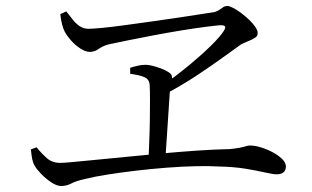

<svg xmlns="http://www.w3.org/2000/svg" viewBox="-20 -672 1040 640"><path d="M529 -392Q571 -422 611.5 -455.5Q652 -489 683 -519.5Q714 -550 726 -569Q733 -580 730 -584Q727 -588 715 -588Q701 -587 665.5 -582.5Q630 -578 584 -570.5Q538 -563 491 -554Q444 -545 404 -537Q364 -529 342 -524Q323 -519 309 -509Q295 -499 280 -499Q265 -499 247.5 -510.5Q230 -522 216.5 -537.5Q203 -553 196 -566Q191 -575 187 -590.5Q183 -606 181 -625L201 -634Q211 -622 221 -608.5Q231 -595 244.5 -585.5Q258 -576 275 -576Q288 -576 320 -579Q352 -582 395.5 -588Q439 -594 486 -600.5Q533 -607 576 -613.5Q619 -620 651 -625Q683 -630 696 -632Q705 -635 711.5 -639.5Q718 -644 724 -648Q730 -652 738 -652Q745 -652 757.5 -645.5Q770 -639 784 -628.5Q798 -618 811 -605.5Q824 -593 831.5 -581.5Q839 -570 839 -562Q839 -553 832.5 -548Q826 -543 817 -539Q808 -535 798.5 -531Q789 -527 782 -523Q761 -508 723 -480.5Q685 -453 636 -420.5Q587 -388 532 -359ZM184 -52Q169 -52 150.5 -64.5Q132 -77 117 -92.5Q102 -108 96 -119Q90 -129 87.5 -141Q85 -153 83 -174L102 -181Q118 -161 136 -145Q154 -129 181 -129Q192 -129 223.5 -132Q255 -135 302 -139.5Q349 -144 404.5 -149.5Q460 -155 519.5 -160.5Q579 -166 637 -170Q695 -174 745 -175Q766 -177 779 -179.5Q792 -182 799.5 -184.5Q807 -187 813 -187Q829 -187 849 -181Q869 -175 888 -165Q907 -155 920 -142.5Q933 -130 933 -117Q933 -104 925 -97.5Q917 -91 903 -91Q890 -91 864 -97Q838 -103 799 -109.5Q760 -116 709 -117Q677 -119 632 -118Q587 -117 535 -113Q483 -109 432.5 -103Q382 -97 337.5 -90Q293 -83 262 -75Q234 -69 218 -60.5Q202 -52 184 -52ZM475 -137Q476 -166 477.5 -201Q479 -236 479.5 -271.5Q480 -307 480 -337.5Q480 -368 479 -388Q478 -408 461 -415Q444 -422 414 -426V-446Q426 -450 439.5 -453Q453 -456 465 -456Q475 -456 489 -452.5Q503 -449 517.5 -443.5Q532 -438 542.5 -431Q553 -424 553 -417Q555 -409 553.5 -402Q552 -395 550 -387Q548 -379 546 -365Q545 -343 542 -304Q539 -265 536.5 -221Q534 -177 531 -138Z"/></svg>

Font: Noto Serif SC ExtraLight
Style: Regular
Weight: 400
Version: Version 2.002-H1;hotconv 1.1.0;makeotfexe 2.6.0